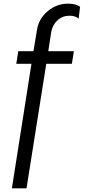

<svg xmlns="http://www.w3.org/2000/svg" viewBox="-20 -780 481 1050"><path d="M360 -694C382 -694 398.7 -688.7 410 -678L418 -743C402.7 -754.3 380.7 -760 352 -760C310.7 -760 273.5 -746.2 240.5 -718.5C207.5 -690.8 188 -656.3 182 -615L163 -500H80L69 -431H152L45 250H125L233 -431H373L384 -500H244L260 -604C264.7 -630.7 276.2 -652.3 294.5 -669C312.8 -685.7 334.7 -694 360 -694Z"/></svg>

Font: Orkney
Style: Regular
Weight: 400
Designer: Samuel Oakes and Alfredo Marco Pradil
Foundry: Alfredo Marco Pradil
Version: 1.0; ttfautohint (v1.5)